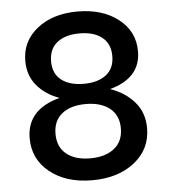

<svg xmlns="http://www.w3.org/2000/svg" viewBox="-51 -736 702 793"><g transform="rotate(-5 300.0 -340.0)"><path d="M299.8 9.8Q192.4 9.8 124.8 -44.2Q57.1 -98.1 57.1 -185.1Q57.1 -304.7 194.8 -340.8Q137.7 -360.8 102.3 -402.6Q66.9 -444.3 66.9 -504.9Q66.9 -586.9 131.8 -638.4Q196.8 -689.9 299.8 -689.9Q402.8 -689.9 468.5 -638.4Q534.2 -586.9 534.2 -504.9Q534.2 -393.6 405.8 -358.9Q467.3 -337.9 505.6 -293.7Q543.9 -249.5 543.9 -185.1Q543.9 -98.1 475.8 -44.2Q407.7 9.8 299.8 9.8ZM299.8 -81.1Q362.3 -81.1 399.2 -110.4Q436 -139.6 436 -193.8Q436 -248 399.2 -277.1Q362.3 -306.2 299.8 -306.2Q237.3 -306.2 201.2 -277.3Q165 -248.5 165 -193.8Q165 -139.2 201.4 -110.1Q237.8 -81.1 299.8 -81.1ZM207 -572.3Q172.9 -545.4 172.9 -494.1Q172.9 -442.9 207 -416.5Q241.2 -390.1 299.8 -390.1Q358.4 -390.1 392.6 -416.5Q426.8 -442.9 426.8 -494.1Q426.8 -545.4 392.6 -572.3Q358.4 -599.1 299.8 -599.1Q241.2 -599.1 207 -572.3Z"/></g></svg>

Font: TASA Orbiter Text Medium
Style: Regular
Weight: 500
Designer: Weizhong Zhang
Version: Version 1.000;Glyphs 3.1.2 (3151)